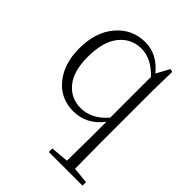

<svg xmlns="http://www.w3.org/2000/svg" viewBox="-218 -645 1028 1028"><g transform="rotate(45 296.5 -130.5)"><path d="M431.6 -102.5V-411.1Q363.3 -482.4 289.1 -482.4Q212.9 -482.4 164.6 -422.9Q116.2 -363.3 116.2 -247.1Q116.2 -138.7 162.6 -82.5Q209 -26.4 283.2 -26.4Q366.2 -26.4 431.6 -102.5ZM492.2 224.6 584 233.4V259.8H329.1V233.4L430.7 224.6Q432.6 95.7 432.6 33.2V-72.3Q367.2 13.7 266.6 13.7Q170.9 13.7 111.3 -58.6Q51.8 -130.9 51.8 -247.1Q51.8 -371.1 116.2 -446.3Q180.7 -521.5 279.3 -521.5Q369.1 -521.5 435.5 -440.4L475.6 -514.6L493.2 -509.8L490.2 -364.3V33.2Q490.2 95.7 492.2 224.6Z"/></g></svg>

Font: GenYoMin TW TTF ExtraLight
Style: Regular
Weight: 250
Version: Version 1.300